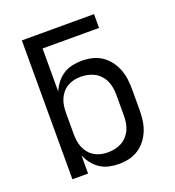

<svg xmlns="http://www.w3.org/2000/svg" viewBox="-135 -841 869 955"><g transform="rotate(-20 300.0 -363.5)"><path d="M332 8Q307 8 281.5 2.5Q256 -3 234.5 -17Q213 -31 197 -51.5Q181 -72 171 -96V0H88V-735H470V-662H171V-434Q181 -458 197 -478.5Q213 -499 234.5 -513Q256 -527 281.5 -532.5Q307 -538 332 -538Q360 -538 386.5 -532Q413 -526 436 -511Q459 -496 476 -474Q493 -452 503 -426.5Q513 -401 516.5 -374Q520 -347 520 -320V-210Q520 -183 516.5 -156Q513 -129 503 -103.5Q493 -78 476 -56Q459 -34 436 -19Q413 -4 386.5 2Q360 8 332 8ZM301 -65Q320 -65 338.5 -69Q357 -73 373.5 -82Q390 -91 403 -105.5Q416 -120 423.5 -137Q431 -154 434 -172.5Q437 -191 437 -210V-320Q437 -339 434 -357.5Q431 -376 423.5 -393Q416 -410 403 -424.5Q390 -439 373.5 -448Q357 -457 338.5 -461Q320 -465 301 -465Q282 -465 264 -461Q246 -457 230 -447.5Q214 -438 202 -423.5Q190 -409 183 -392Q176 -375 173.5 -356.5Q171 -338 171 -320V-210Q171 -192 173.5 -173.5Q176 -155 183 -138Q190 -121 202 -106.5Q214 -92 230 -82.5Q246 -73 264 -69Q282 -65 301 -65Z"/></g></svg>

Font: Iosevka Mono
Style: Regular
Weight: 400
Designer: Belleve Invis
Foundry: Belleve Invis
Version: Version 11.1.1